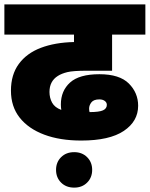

<svg xmlns="http://www.w3.org/2000/svg" viewBox="-20 -642 684 877"><path d="M351 0Q254 0 182 -27Q110 -54 70 -104.5Q30 -155 30 -228Q30 -301 66 -350Q102 -399 166.5 -423.5Q231 -448 318 -450V-484H0V-622H644V-484H492V-319H378Q314 -319 287.5 -312.5Q261 -306 244 -295Q206 -271 206 -222Q206 -195 218 -173Q230 -151 260 -140Q258 -152 258 -165Q258 -227 300 -265Q342 -303 434 -303Q526 -303 568.5 -260.5Q611 -218 611 -159Q611 -88 545.5 -44Q480 0 351 0ZM387 -146Q387 -138 389 -130Q433 -130 450.5 -138Q468 -146 468 -163Q468 -174 458.5 -181Q449 -188 434 -188Q408 -188 397.5 -174.5Q387 -161 387 -146ZM236 134Q236 99 259 76Q282 53 319 53Q355 53 378 76Q401 99 401 134Q401 169 378 192Q355 215 319 215Q282 215 259 192Q236 169 236 134Z"/></svg>

Font: Noto Sans Devanagari UI Black
Style: Regular
Weight: 900
Designer: Jelle Bosma - Monotype Design Team
Foundry: Monotype Imaging Inc.
Version: Version 2.003; ttfautohint (v1.8.4.7-5d5b)